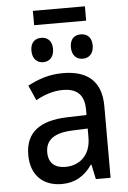

<svg xmlns="http://www.w3.org/2000/svg" viewBox="-59 -921 649 974"><g transform="rotate(-5 265.0 -434.0)"><path d="M146 -805H411V-878H146ZM377 -614C409 -614 433 -635 433 -677C433 -719 409 -738 377 -738C346 -738 322 -720 322 -677C322 -635 346 -614 377 -614ZM176 -614C207 -614 231 -635 231 -677C231 -719 207 -738 176 -738C145 -738 121 -720 121 -677C121 -635 145 -614 176 -614ZM216 10C283 10 332 -19 371 -75H374L390 0H465V-366C465 -491 395 -550 270 -550C198 -550 144 -530 90 -502L124 -425C165 -448 213 -465 262 -465C327 -465 371 -437 371 -356V-328L272 -325C134 -321 59 -267 59 -152C59 -45 124 10 216 10ZM242 -75C193 -75 156 -98 156 -156C156 -220 200 -253 296 -256L371 -259V-214C371 -118 309 -75 242 -75Z"/></g></svg>

Font: Noto Sans Mono Condensed Medium
Style: Regular
Weight: 500
Width: 3
Designer: Monotype Design Team
Foundry: Monotype Imaging Inc.
Version: Version 2.014